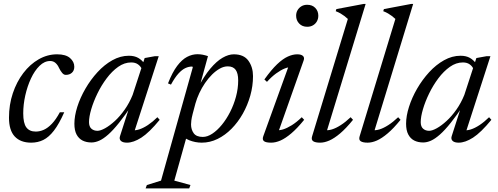

<svg xmlns="http://www.w3.org/2000/svg" viewBox="-20 -736 2606 1004"><path d="M242.5 -417Q212.5 -417 186.8 -391.8Q161 -366.5 142 -325.8Q123 -285 112.2 -237Q101.5 -189 101.5 -143Q101.5 -91.5 117.8 -69.8Q134 -48 167 -48Q188.5 -48 209.5 -57.5Q230.5 -67 251.5 -89Q272.5 -111 293 -149H316Q289 -88 262.2 -53.2Q235.5 -18.5 206.5 -4.2Q177.5 10 143 10Q87.5 10 57.2 -22.2Q27 -54.5 27 -120.5Q27 -188.5 47 -248.2Q67 -308 102 -354Q137 -400 182.5 -426Q228 -452 278.5 -452Q324 -452 346.2 -432.5Q368.5 -413 368.5 -387Q368.5 -367 356.2 -355.8Q344 -344.5 324.5 -344.5Q314 -344 305 -354.8Q296 -365.5 288.5 -381Q281.5 -397 270 -407Q258.5 -417 242.5 -417Z M607.5 -24 661 -190.5H672.5Q633.5 -132.5 602.5 -93.8Q571.5 -55 546 -32.5Q520.5 -10 499.2 -0.5Q478 9 458.5 9Q431.5 9 411.5 -1.2Q391.5 -11.5 380.2 -33Q369 -54.5 369 -89Q369 -129.5 384.2 -177.5Q399.5 -225.5 426.8 -272.5Q454 -319.5 489.8 -358.5Q525.5 -397.5 567.5 -421Q609.5 -444.5 654 -444.5Q683 -444.5 702.8 -433.2Q722.5 -422 738.5 -399.5L721.5 -375Q715.5 -389.5 701.5 -399.5Q687.5 -409.5 666 -409.5Q630.5 -409.5 598 -386.5Q565.5 -363.5 537.8 -326.5Q510 -289.5 489.5 -247.2Q469 -205 457.2 -165.2Q445.5 -125.5 445.5 -97.5Q445.5 -74 458 -63Q470.5 -52 489.5 -52Q505.5 -52 529.8 -65.5Q554 -79 580.8 -103.5Q607.5 -128 632 -162.8Q656.5 -197.5 673.5 -239.5L736.5 -432.5L789 -442H810L679 -37L670 -55.5Q686 -52.5 707.5 -59.2Q729 -66 753.5 -82.2Q778 -98.5 803 -123L815 -109.5Q760 -42.5 719 -16.2Q678 10 644 10Q622 10 612.2 0.8Q602.5 -8.5 607.5 -24Z M987.5 -140.5Q982 -119 980.5 -106Q979 -93 979 -85.5Q979 -58.5 993 -39.2Q1007 -20 1040.5 -20Q1064.5 -20 1090 -36.8Q1115.5 -53.5 1139.8 -83Q1164 -112.5 1183.2 -150.2Q1202.5 -188 1214 -230.5Q1225.5 -273 1225.5 -315.5Q1225.5 -353 1212.2 -371Q1199 -389 1171 -389Q1150.5 -389 1129.8 -377.5Q1109 -366 1089.2 -346.5Q1069.5 -327 1052.2 -301.8Q1035 -276.5 1022.2 -249Q1009.5 -221.5 1002 -195ZM922.5 -41 960.5 -38 891.5 208.5 976 231.5 969.5 249H741.5L748 231.5L822 208.5L988 -383.5Q988 -385.5 987 -386.8Q986 -388 983.5 -388Q967 -388 949.5 -380Q932 -372 913.2 -351.5Q894.5 -331 874 -293.5L858.5 -300Q881.5 -358.5 906.5 -391.5Q931.5 -424.5 958.2 -438.5Q985 -452.5 1012.5 -452.5Q1027 -452.5 1040.5 -449.8Q1054 -447 1067.5 -442.5L1017.5 -260.5L1013 -273Q1046.5 -337.5 1079.5 -376.8Q1112.5 -416 1143.8 -434Q1175 -452 1202.5 -452Q1255 -452 1279 -418.5Q1303 -385 1303 -338Q1303 -286 1288.8 -235.8Q1274.5 -185.5 1249.5 -141.2Q1224.5 -97 1191 -63Q1157.5 -29 1117.8 -9.5Q1078 10 1035 10Q1001 10 969.2 -2.8Q937.5 -15.5 922.5 -41Z M1356.5 -23 1491.5 -396.5 1505 -385Q1489.5 -386 1468.8 -377.8Q1448 -369.5 1424.2 -352.2Q1400.5 -335 1376 -308L1362.5 -320.5Q1399 -371.5 1429 -400Q1459 -428.5 1485 -440.2Q1511 -452 1534 -452Q1555.5 -452 1564.5 -443.2Q1573.5 -434.5 1567.5 -419L1432.5 -37L1423.5 -56Q1439 -53 1459.8 -59.2Q1480.5 -65.5 1505.8 -81.2Q1531 -97 1558 -123L1570.5 -109.5Q1534 -64.5 1503.2 -38.5Q1472.5 -12.5 1446.8 -1.2Q1421 10 1398 10Q1370 10 1360.2 2Q1350.5 -6 1356.5 -23ZM1528.5 -654Q1528.5 -670 1536 -682.8Q1543.5 -695.5 1556.2 -703.2Q1569 -711 1586.5 -711Q1613 -711 1628.8 -694.5Q1644.5 -678 1644.5 -654Q1644.5 -637.5 1637.2 -624.5Q1630 -611.5 1617 -603.8Q1604 -596 1586.5 -596Q1560.5 -596 1544.5 -612.8Q1528.5 -629.5 1528.5 -654Z M1799 -637Q1790 -645.5 1781 -652.2Q1772 -659 1761 -665.5Q1750 -672 1735.5 -677.5L1739 -688.5L1882 -715.5H1892L1686 -41L1679.5 -56Q1694.5 -53 1715.5 -59.2Q1736.5 -65.5 1761.5 -81.5Q1786.5 -97.5 1813.5 -123L1826 -109.5Q1789.5 -64.5 1758.8 -38.5Q1728 -12.5 1702.2 -1.2Q1676.5 10 1654 10Q1629 10 1617.8 2.5Q1606.5 -5 1612 -23Z M2047.5 -637Q2038.5 -645.5 2029.5 -652.2Q2020.5 -659 2009.5 -665.5Q1998.5 -672 1984 -677.5L1987.5 -688.5L2130.5 -715.5H2140.5L1934.5 -41L1928 -56Q1943 -53 1964 -59.2Q1985 -65.5 2010 -81.5Q2035 -97.5 2062 -123L2074.5 -109.5Q2038 -64.5 2007.2 -38.5Q1976.5 -12.5 1950.8 -1.2Q1925 10 1902.5 10Q1877.5 10 1866.2 2.5Q1855 -5 1860.5 -23Z M2342 -24 2395.5 -190.5H2407Q2368 -132.5 2337 -93.8Q2306 -55 2280.5 -32.5Q2255 -10 2233.8 -0.5Q2212.5 9 2193 9Q2166 9 2146 -1.2Q2126 -11.5 2114.8 -33Q2103.5 -54.5 2103.5 -89Q2103.5 -129.5 2118.8 -177.5Q2134 -225.5 2161.2 -272.5Q2188.5 -319.5 2224.2 -358.5Q2260 -397.5 2302 -421Q2344 -444.5 2388.5 -444.5Q2417.5 -444.5 2437.2 -433.2Q2457 -422 2473 -399.5L2456 -375Q2450 -389.5 2436 -399.5Q2422 -409.5 2400.5 -409.5Q2365 -409.5 2332.5 -386.5Q2300 -363.5 2272.2 -326.5Q2244.5 -289.5 2224 -247.2Q2203.5 -205 2191.8 -165.2Q2180 -125.5 2180 -97.5Q2180 -74 2192.5 -63Q2205 -52 2224 -52Q2240 -52 2264.2 -65.5Q2288.5 -79 2315.2 -103.5Q2342 -128 2366.5 -162.8Q2391 -197.5 2408 -239.5L2471 -432.5L2523.5 -442H2544.5L2413.5 -37L2404.5 -55.5Q2420.5 -52.5 2442 -59.2Q2463.5 -66 2488 -82.2Q2512.5 -98.5 2537.5 -123L2549.5 -109.5Q2494.5 -42.5 2453.5 -16.2Q2412.5 10 2378.5 10Q2356.5 10 2346.8 0.8Q2337 -8.5 2342 -24Z"/></svg>

Font: Newsreader 28pt
Style: Italic
Weight: 400
Italic angle: -17°
Version: Version 1.003